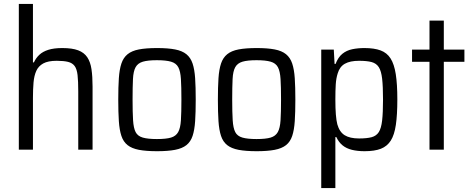

<svg xmlns="http://www.w3.org/2000/svg" viewBox="-20 -763 2412 979"><path d="M76 0V-743H148V-445H153Q163 -467 180.5 -483.5Q198 -500 226.5 -509Q255 -518 298 -518Q348 -518 378.5 -506.5Q409 -495 425 -471Q441 -447 446.5 -410Q452 -373 452 -321V0H379V-297Q379 -349 375.5 -380Q372 -411 360.5 -426.5Q349 -442 327 -447.5Q305 -453 269 -453Q225 -453 200.5 -439.5Q176 -426 165 -401.5Q154 -377 151 -342.5Q148 -308 148 -264V0Z M781 8Q725 8 688.5 1Q652 -6 630.5 -23Q609 -40 599 -70Q589 -100 586 -145.5Q583 -191 583 -255Q583 -319 586 -364Q589 -409 599 -439Q609 -469 630.5 -486.5Q652 -504 688.5 -511Q725 -518 781 -518Q836 -518 872.5 -511Q909 -504 930.5 -486.5Q952 -469 962 -439Q972 -409 975 -364Q978 -319 978 -255Q978 -191 975 -145.5Q972 -100 962 -70Q952 -40 930.5 -23Q909 -6 872.5 1Q836 8 781 8ZM780 -54Q827 -54 852 -61.5Q877 -69 888.5 -89.5Q900 -110 902.5 -150Q905 -190 905 -255Q905 -320 902.5 -360Q900 -400 889 -420.5Q878 -441 852 -448.5Q826 -456 780 -456Q734 -456 708.5 -448.5Q683 -441 671.5 -420.5Q660 -400 658 -360Q656 -320 656 -255Q656 -190 658.5 -150Q661 -110 671.5 -89.5Q682 -69 708 -61.5Q734 -54 780 -54Z M1289 8Q1233 8 1196.5 1Q1160 -6 1138.5 -23Q1117 -40 1107 -70Q1097 -100 1094 -145.5Q1091 -191 1091 -255Q1091 -319 1094 -364Q1097 -409 1107 -439Q1117 -469 1138.5 -486.5Q1160 -504 1196.5 -511Q1233 -518 1289 -518Q1344 -518 1380.5 -511Q1417 -504 1438.5 -486.5Q1460 -469 1470 -439Q1480 -409 1483 -364Q1486 -319 1486 -255Q1486 -191 1483 -145.5Q1480 -100 1470 -70Q1460 -40 1438.5 -23Q1417 -6 1380.5 1Q1344 8 1289 8ZM1288 -54Q1335 -54 1360 -61.5Q1385 -69 1396.5 -89.5Q1408 -110 1410.5 -150Q1413 -190 1413 -255Q1413 -320 1410.5 -360Q1408 -400 1397 -420.5Q1386 -441 1360 -448.5Q1334 -456 1288 -456Q1242 -456 1216.5 -448.5Q1191 -441 1179.5 -420.5Q1168 -400 1166 -360Q1164 -320 1164 -255Q1164 -190 1166.5 -150Q1169 -110 1179.5 -89.5Q1190 -69 1216 -61.5Q1242 -54 1288 -54Z M1618 196V-510H1682L1686 -437H1691Q1704 -471 1725.5 -488.5Q1747 -506 1776 -512Q1805 -518 1838 -518Q1888 -518 1920.5 -506Q1953 -494 1971.5 -465Q1990 -436 1998 -385Q2006 -334 2006 -256Q2006 -178 1998.5 -126.5Q1991 -75 1972.5 -46Q1954 -17 1922 -4.5Q1890 8 1839 8Q1803 8 1774.5 1Q1746 -6 1726.5 -22Q1707 -38 1695 -64H1690V196ZM1811 -57Q1851 -57 1875 -63.5Q1899 -70 1911.5 -89.5Q1924 -109 1928.5 -149Q1933 -189 1933 -255Q1933 -322 1928.5 -361.5Q1924 -401 1911.5 -420.5Q1899 -440 1875 -446.5Q1851 -453 1811 -453Q1765 -453 1738.5 -438Q1712 -423 1702 -389Q1694 -364 1692 -333Q1690 -302 1690 -255Q1690 -211 1692.5 -179.5Q1695 -148 1700 -129Q1711 -90 1737.5 -73.5Q1764 -57 1811 -57Z M2170 0V-448H2081V-510H2170V-658H2243V-510H2348V-448H2243V0Z"/></svg>

Font: Saira SemiCondensed
Style: Regular
Weight: 400
Width: 4
Designer: Hector Gatti with collaboration of the Omnibus-Type team
Foundry: Omnibus-Type
Version: Version 1.101